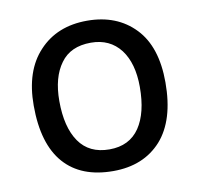

<svg xmlns="http://www.w3.org/2000/svg" viewBox="-64 -569 683 656"><g transform="rotate(-10 277.5 -241.5)"><path d="M278.3 -502Q173.8 -502 111.3 -434.6Q48.8 -368.2 48.8 -248Q48.8 -114.3 108.4 -46.9Q167 19.5 278.3 19.5Q383.8 19.5 445.3 -48.8Q505.9 -117.2 505.9 -248Q505.9 -372.1 444.3 -436.5Q381.8 -502 278.3 -502ZM137.7 -248Q137.7 -330.1 172.9 -377.9Q207 -425.8 278.3 -425.8Q343.8 -425.8 380.9 -377.9Q417 -330.1 417 -248Q417 -158.2 382.8 -107.4Q347.7 -55.7 278.3 -55.7Q208 -55.7 172.9 -106.4Q137.7 -157.2 137.7 -248Z"/></g></svg>

Font: cl
Style: Regular
Weight: 400
Designer: Mitja Miklavcic
Version: Version 1.0